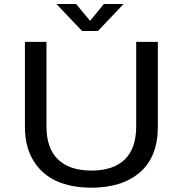

<svg xmlns="http://www.w3.org/2000/svg" viewBox="-20 -904 890 936"><path d="M582.5 -884.5 457.5 -753H380L255 -884.5H351L419 -802.5L486.5 -884.5ZM426 11Q328 11 256 -21.2Q184 -53.5 142.8 -121Q101.5 -188.5 101.5 -286V-700H206.5V-288.5Q206.5 -180.5 263 -126.5Q319.5 -72.5 426 -72.5Q532.5 -72.5 588.2 -126.5Q644 -180.5 644 -289V-700H749.5V-286Q749.5 -140 662.8 -64.5Q576 11 426 11Z"/></svg>

Font: League Mono Wide
Style: Regular
Weight: 400
Width: 8
Designer: Tyler Finck
Foundry: The League of Moveable Type / Tyler Finck
Version: Version 2.210